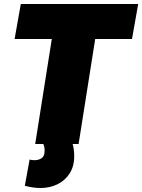

<svg xmlns="http://www.w3.org/2000/svg" viewBox="-20 -720 711 960"><path d="M104 209 128 78Q133 79 139.5 80Q146 81 152 81Q173 81 188 71Q203 61 203 34Q203 20 200.5 11Q198 2 193 -8L340 -9Q346 6 348.5 24Q351 42 351 61Q351 112 328 147.5Q305 183 267 201.5Q229 220 183 220Q162 220 143 217Q124 214 104 209ZM640 -525H456L373 0H156L239 -525H53L84 -700H671Z"/></svg>

Font: Georama ExtraCondensed Thin Black
Style: Italic
Weight: 900
Italic angle: -9°
Version: Version 1.001